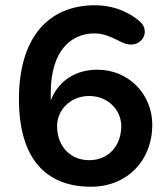

<svg xmlns="http://www.w3.org/2000/svg" viewBox="-20 -700 640 730"><path d="M326 10C463 10 559 -89 559 -226C559 -340 471 -435 350 -435C267 -435 201 -392 173 -318V-347C173 -508 251 -573 339 -573C369 -573 395 -564 444 -539C512 -506 559 -578 511 -619C459 -663 399 -680 341 -680C168 -680 52 -562 52 -323C52 -101 151 10 326 10ZM319 -91C247 -91 197 -144 197 -221C197 -281 247 -335 319 -335C391 -335 441 -281 441 -221C441 -144 391 -91 319 -91Z"/></svg>

Font: SN Pro SemiBold
Style: Regular
Weight: 600
Designer: Tobias Whetton
Foundry: Supernotes
Version: Version 1.003;Glyphs 3.3 (3324)